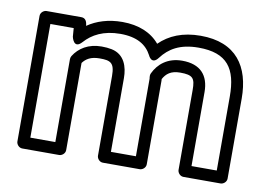

<svg xmlns="http://www.w3.org/2000/svg" viewBox="-67 -667 1111 795"><g transform="rotate(10 488.5 -269.0)"><path d="M320.8 -448C265 -448 226 -422.8 203.9 -387.2C201.4 -383.2 200.1 -377.6 200.1 -374V-25H95V-503H193.1L195.8 -467.1C195.8 -467.1 206.3 -415.4 239.3 -452.3C270.6 -487.3 317.1 -513 387.9 -513C458.3 -513 498.2 -487.6 519.8 -446.4C519.8 -446.4 535.6 -408 561.9 -443C593.3 -484.7 638.4 -513 716.8 -513C837.7 -513 878.8 -453.1 878.8 -336V-25H772.6V-336C772.6 -406.3 736 -448 659.6 -448C597.9 -448 559.5 -414.7 540.2 -373.7C538.6 -370.3 537.8 -366.4 537.8 -363C537.8 -356.7 538.7 -353 538.9 -351.5V-25H433.8V-335C433.8 -382.2 418.2 -432.3 363.4 -444C350.3 -446.7 336.1 -448 320.8 -448ZM383.8 -335V0C383.8 10.7 393.7 25 408.8 25H563.9C574.6 25 588.9 15.1 588.9 0V-352C588.9 -355.2 588.8 -354.8 588.4 -358.3C601.4 -381.9 620.1 -398 659.6 -398C713.1 -398 722.6 -385.5 722.6 -336V0C722.6 10.7 732.5 25 747.6 25H903.8C914.5 25 928.8 15.1 928.8 0V-336C928.8 -470.3 866.8 -563 716.8 -563C640.9 -563 585.2 -538.9 544.6 -499C510.2 -540.4 456.6 -563 387.9 -563C328.2 -563 279.7 -546.9 241.9 -520.9C240.6 -538.8 234.4 -553 216.3 -553H70C59.3 -553 45 -543.1 45 -528V0C45 10.7 54.9 25 70 25H225.1C235.8 25 250.1 15.1 250.1 0V-366.4C263.8 -384.8 283.6 -398 320.8 -398C366.4 -398 383.8 -391.2 383.8 -335Z"/></g></svg>

Font: Asimov
Style: WidOu
Weight: 500
Designer: Google
Version: Version 2.000980; 2014